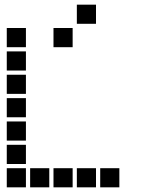

<svg xmlns="http://www.w3.org/2000/svg" viewBox="-20 -811 640 822"><path d="M310 -791Q309 -791 309 -791Q309 -791 309 -790V-710Q309 -709 309 -709Q309 -709 310 -709H390Q391 -709 391 -709Q391 -709 391 -710V-790Q391 -791 391 -791Q391 -791 390 -791ZM10 -691Q9 -691 9 -691Q9 -691 9 -690V-610Q9 -609 9 -609Q9 -609 10 -609H90Q91 -609 91 -609Q91 -609 91 -610V-690Q91 -691 91 -691Q91 -691 90 -691ZM210 -691Q209 -691 209 -691Q209 -691 209 -690V-610Q209 -609 209 -609Q209 -609 210 -609H290Q291 -609 291 -609Q291 -609 291 -610V-690Q291 -691 291 -691Q291 -691 290 -691ZM10 -591Q9 -591 9 -591Q9 -591 9 -590V-510Q9 -509 9 -509Q9 -509 10 -509H90Q91 -509 91 -509Q91 -509 91 -510V-590Q91 -591 91 -591Q91 -591 90 -591ZM10 -491Q9 -491 9 -491Q9 -491 9 -490V-410Q9 -409 9 -409Q9 -409 10 -409H90Q91 -409 91 -409Q91 -409 91 -410V-490Q91 -491 91 -491Q91 -491 90 -491ZM10 -391Q9 -391 9 -391Q9 -391 9 -390V-310Q9 -309 9 -309Q9 -309 10 -309H90Q91 -309 91 -309Q91 -309 91 -310V-390Q91 -391 91 -391Q91 -391 90 -391ZM10 -291Q9 -291 9 -291Q9 -291 9 -290V-210Q9 -209 9 -209Q9 -209 10 -209H90Q91 -209 91 -209Q91 -209 91 -210V-290Q91 -291 91 -291Q91 -291 90 -291ZM10 -191Q9 -191 9 -191Q9 -191 9 -190V-110Q9 -109 9 -109Q9 -109 10 -109H90Q91 -109 91 -109Q91 -109 91 -110V-190Q91 -191 91 -191Q91 -191 90 -191ZM10 -91Q9 -91 9 -91Q9 -91 9 -90V-10Q9 -9 9 -9Q9 -9 10 -9H90Q91 -9 91 -9Q91 -9 91 -10V-90Q91 -91 91 -91Q91 -91 90 -91ZM110 -91Q109 -91 109 -91Q109 -91 109 -90V-10Q109 -9 109 -9Q109 -9 110 -9H190Q191 -9 191 -9Q191 -9 191 -10V-90Q191 -91 191 -91Q191 -91 190 -91ZM210 -91Q209 -91 209 -91Q209 -91 209 -90V-10Q209 -9 209 -9Q209 -9 210 -9H290Q291 -9 291 -9Q291 -9 291 -10V-90Q291 -91 291 -91Q291 -91 290 -91ZM310 -91Q309 -91 309 -91Q309 -91 309 -90V-10Q309 -9 309 -9Q309 -9 310 -9H390Q391 -9 391 -9Q391 -9 391 -10V-90Q391 -91 391 -91Q391 -91 390 -91ZM410 -91Q409 -91 409 -91Q409 -91 409 -90V-10Q409 -9 409 -9Q409 -9 410 -9H490Q491 -9 491 -9Q491 -9 491 -10V-90Q491 -91 491 -91Q491 -91 490 -91Z"/></svg>

Font: Doto ExtraBold
Style: Regular
Weight: 800
Monospace: yes
Version: Version 1.000